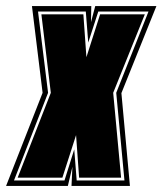

<svg xmlns="http://www.w3.org/2000/svg" viewBox="-55 -611 534 631"><path d="M-35 0 85 -306 50 -591H245L244 -538L258 -591H459L344 -305L372 0H180L183 -63L168 0ZM-9 -18H157L189 -120L197 -18H354L327 -306L433 -573H268L235 -471L227 -573H70L103 -306ZM3 -27 112 -306 81 -564H219L229 -423L274 -564H421L317 -306L343 -27H205L195 -167L150 -27Z"/></svg>

Font: Alumni Sans Collegiate One
Style: Italic
Weight: 400
Italic angle: -8°
Designer: Robert E. Leuschke
Foundry: Robert E. Leuschke
Version: Version 1.100